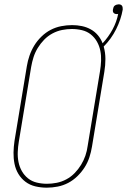

<svg xmlns="http://www.w3.org/2000/svg" viewBox="-20 -859 587 887"><path d="M196 8Q169 8 143.5 2Q118 -4 98 -19Q78 -34 65 -55.5Q52 -77 47 -102.5Q42 -128 42.5 -154.5Q43 -181 47 -208L104 -553Q108 -578 116.5 -602.5Q125 -627 138.5 -649Q152 -671 171.5 -690Q191 -709 214 -721Q237 -733 262.5 -738Q288 -743 313 -743Q336 -743 358 -738.5Q380 -734 399 -723.5Q418 -713 432 -696.5Q446 -680 454 -659Q481 -688 500 -723Q519 -758 526 -795Q525 -794 523 -794Q521 -794 519 -794Q515 -794 511 -795.5Q507 -797 504.5 -800Q502 -803 501.5 -807.5Q501 -812 502 -816Q503 -821 504.5 -825.5Q506 -830 510 -833Q514 -836 519 -837.5Q524 -839 528 -839Q533 -839 537 -837.5Q541 -836 543.5 -832.5Q546 -829 546.5 -824.5Q547 -820 547 -815Q539 -769 516.5 -724Q494 -679 459 -644Q467 -616 467 -586.5Q467 -557 462 -527L405 -182Q401 -157 393 -132.5Q385 -108 371 -86Q357 -64 337.5 -45Q318 -26 295 -14Q272 -2 246.5 3Q221 8 196 8ZM197 -10Q219 -10 242 -14.5Q265 -19 286.5 -30.5Q308 -42 325 -59.5Q342 -77 354.5 -97.5Q367 -118 374.5 -140Q382 -162 385 -185L442 -530Q446 -554 447 -578Q448 -602 443.5 -624.5Q439 -647 428 -666.5Q417 -686 399.5 -700Q382 -714 359 -719.5Q336 -725 312 -725Q290 -725 267 -720.5Q244 -716 222.5 -704.5Q201 -693 184 -675.5Q167 -658 154.5 -637.5Q142 -617 135 -595Q128 -573 124 -550L67 -205Q63 -181 62 -157Q61 -133 65.5 -110.5Q70 -88 81 -68.5Q92 -49 109.5 -35Q127 -21 150 -15.5Q173 -10 197 -10Z"/></svg>

Font: Iosevka Curly Slab Thin
Style: Italic
Weight: 100
Italic angle: -9°
Monospace: yes
Designer: Belleve Invis
Foundry: Belleve Invis
Version: Version 22.1.2; ttfautohint (v1.8.4)